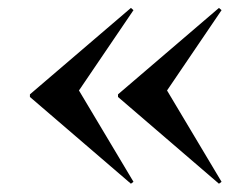

<svg xmlns="http://www.w3.org/2000/svg" viewBox="-20 -448 618 480"><path d="M527.4 -428.2 533.9 -422.6 397.6 -221.8 533.9 6.5 527.4 11.3 275 -205.6V-212.1ZM307.3 -428.2 313.7 -422.6 177.4 -221.8 313.7 6.5 307.3 11.3 54.8 -205.6V-212.1Z"/></svg>

Font: Playfair 144pt
Style: Bold
Weight: 700
Version: Version 2.001;gftools[0.9.30]